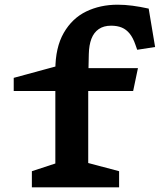

<svg xmlns="http://www.w3.org/2000/svg" viewBox="-20 -797 680 817"><path d="M115.6 -68.5 248.2 -112 215.5 -55.8V-454.1V-499.3Q215.5 -594.8 251.3 -657.1Q287.2 -719.3 347 -748.2Q406.8 -777 480.2 -777Q511.2 -777 543.8 -772.7Q576.4 -768.4 612.7 -760.4L640 -597L563.8 -585.2L556.4 -606.3Q546.3 -635.9 531.9 -653.8Q517.4 -671.7 498.2 -679.7Q479 -687.7 452.8 -687.7Q421.1 -687.7 400.2 -673.2Q379.3 -658.8 369 -632Q358.8 -605.3 357.9 -566.8L355.4 -454.1V-56.2L322.8 -112L486.8 -68.5V0H115.6ZM38.4 -465.7 283.8 -532.4V-507.1H567L546.6 -409.8H38.4Z"/></svg>

Font: Monaspace Xenon Var
Style: Regular
Weight: 400
Designer: Riley Cran and the Lettermatic Team
Version: Version 1.000 (Monaspace Xenon Var)